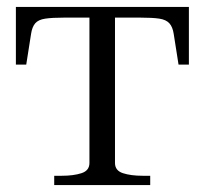

<svg xmlns="http://www.w3.org/2000/svg" viewBox="-20 -536 592 556"><path d="M276 -485V-516H527V-349H497L483 -438Q480 -458 470.5 -468.5Q461 -479 441.5 -482Q422 -485 386 -485ZM275 -485H166Q131 -485 111 -482Q91 -479 82 -468.5Q73 -458 70 -438L56 -349H26V-516H275ZM313 -64Q313 -42 336 -34.5Q359 -27 393 -27H415V0H137V-27H159Q193 -27 216 -34.5Q239 -42 239 -64V-516H313Z"/></svg>

Font: Roboto Serif 120pt Expanded Light
Style: Regular
Weight: 300
Width: 7
Designer: Greg Gazdowicz
Foundry: Commercial Type
Version: Version 1.008